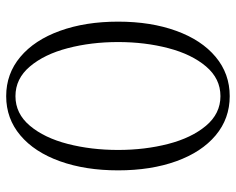

<svg xmlns="http://www.w3.org/2000/svg" viewBox="-91 -660 763 621"><g transform="rotate(-90 290.5 -349.5)"><path d="M50 -349Q50 -455 79.5 -537.2Q109 -619.5 163.2 -665.2Q217.5 -711 290 -711Q362.5 -711 417 -665.2Q471.5 -619.5 501.2 -537.2Q531 -455 531 -349Q531 -243 501.2 -161Q471.5 -79 417 -33.5Q362.5 12 290 12Q217.5 12 163.2 -33.5Q109 -79 79.5 -161Q50 -243 50 -349ZM465 -349Q465 -436 445.2 -511.8Q425.5 -587.5 386 -634.2Q346.5 -681 290 -681Q233.5 -681 194.2 -634.2Q155 -587.5 135.5 -511.8Q116 -436 116 -349Q116 -262.5 135.5 -187Q155 -111.5 194.2 -64.8Q233.5 -18 290 -18Q346.5 -18 386 -64.5Q425.5 -111 445.2 -186.5Q465 -262 465 -349Z"/></g></svg>

Font: Didactic
Style: Regular
Weight: 400
Designer: Tyler Finck
Foundry: Etcetera Type Co
Version: Version 3.007;FEAKit 1.0